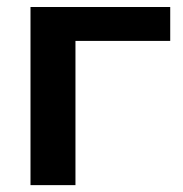

<svg xmlns="http://www.w3.org/2000/svg" viewBox="-20 -539 533 559"><path d="M68.8 -518.6V0H199.7V-419.9H475.6V-518.6Z"/></svg>

Font: Roboto Flex
Style: wght 600 wdth 140 opsz 13.0 GRAD 0.00 slnt 0.00 XTRA 468 XOPQ 96 YOPQ 79 YTLC 514 YTUC 712 YTAS 750 YTDE -203.00 YTFI 738
Weight: 600
Width: 8
Designer: Berlow after Robertson
Foundry: Google
Version: Version 3.100